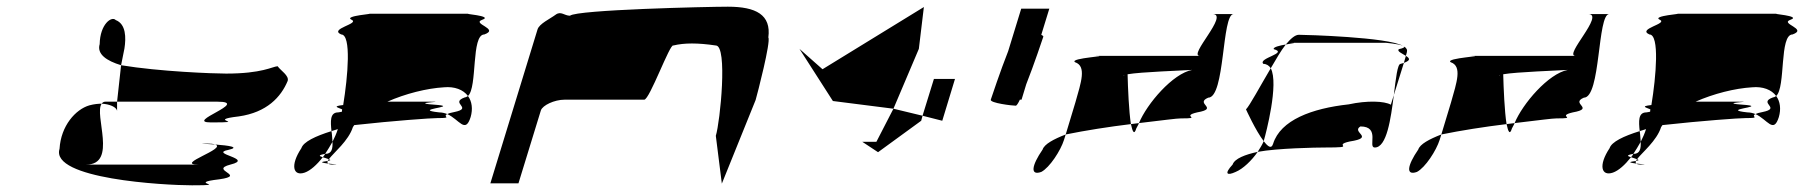

<svg xmlns="http://www.w3.org/2000/svg" viewBox="-20 -736 5393 574"><path d="M158 -291C130 -201 471 -182 554 -182C673 -182 532 -188 636 -200C720 -212 603 -227 669 -244C742 -262 603 -276 663 -288C699 -296 664 -301 623 -304C661 -292 500 -244 573 -244H238C332 -244 260 -394 284 -426C274 -426 262 -425 247 -421C206 -409 162 -360 158 -291ZM278 -604C279 -664 314 -689 326 -676C357 -664 357 -623 352 -591L342 -541C299 -554 269 -574 278 -604ZM284 -426C287 -430 290 -432 295 -432H330V-404C329 -416 307 -425 284 -426ZM342 -541 330 -432H630C731 -432 528 -370 611 -370C730 -370 590 -376 694 -388C778 -400 820 -446 840 -494C845 -510 819 -525 810 -538C794 -537 764 -516 656 -516C618 -516 457 -522 342 -541ZM623 -304C593 -306 573 -307 592 -307C608 -307 619 -306 623 -304Z M881 -293C847 -242 856 -208 891 -220C908 -226 927 -243 945 -266C935 -269 929 -272 952 -276C959 -287 967 -299 974 -312C973 -322 973 -333 971 -344C923 -329 887 -312 881 -293ZM1000 -633C962 -650 1057 -665 1031 -677C1005 -689 1106 -695 1081 -695H1383C1356 -695 1457 -689 1422 -677C1388 -665 1475 -650 1428 -633C1388 -633 1408 -475 1379 -449C1365 -468 1339 -478 1307 -475C1256 -472 1192 -456 1138 -432H1263C1332 -432 1185 -429 1291 -422C1347 -416 1209 -409 1293 -400C1301 -400 1310 -398 1317 -395C1301 -387 1336 -383 1288 -383C1269 -383 1157 -375 1039 -362C1038 -360 1036 -358 1035 -356C1022 -315 978 -280 963 -260C959 -262 950 -264 945 -266C948 -269 950 -272 952 -276H953C972 -276 975 -292 974 -312C980 -324 986 -337 990 -350C983 -348 978 -346 971 -344C968 -373 966 -400 991 -400C995 -401 1000 -401 1002 -402C1003 -404 1002 -407 1003 -409C993 -414 970 -418 1006 -422C1020 -507 1031 -633 1000 -633ZM955 -254C957 -254 959 -255 960 -255C958 -252 959 -249 961 -247C946 -249 932 -251 955 -254ZM960 -255C971 -257 968 -258 963 -260C961 -258 961 -257 960 -255ZM961 -247C963 -245 967 -244 975 -244C998 -244 978 -245 961 -247ZM1317 -395C1353 -379 1371 -335 1387 -386C1394 -410 1391 -433 1379 -449C1376 -447 1373 -445 1370 -445C1322 -428 1397 -413 1338 -401C1327 -399 1321 -397 1317 -395Z M1446 -188H1530L1597 -406C1602 -421 1637 -438 1668 -438H1906C1922 -438 1983 -607 1993 -600C2026 -608 2066 -608 2120 -600C2156 -600 2133 -372 2120 -330L2138 -187L2239 -437C2244 -454 2285 -612 2277 -624C2286 -692 2240 -716 2156 -716C2097 -716 1704 -707 1684 -689C1667 -689 1657 -704 1641 -692C1625 -680 1592 -665 1587 -648Z M2370 -590 2439 -529 2742 -715 2727 -590 2651 -411 2470 -434ZM2558 -312 2605 -281 2734 -375 2738 -390 2651 -411 2600 -312ZM2738 -390 2772 -500H2835L2797 -375Z M2942 -438C2939 -428 3006 -420 3017 -420C3019 -420 3024 -427 3029 -438H3034L3048 -484C3071 -542 3097 -620 3099 -626C3100 -628 3097 -630 3093 -632L3117 -710H3033L2994 -583C2971 -525 2944 -444 2942 -438Z M3097 -289C3064 -241 3059 -210 3093 -222C3118 -235 3151 -286 3161 -318L3166 -334C3130 -320 3102 -305 3097 -289ZM3194 -550C3174 -563 3314 -569 3250 -569H3567C3531 -569 3656 -694 3605 -694H3668C3632 -694 3643 -444 3592 -444C3550 -426 3627 -412 3559 -400C3507 -388 3579 -382 3510 -382C3498 -382 3461 -377 3385 -368C3409 -426 3486 -516 3544 -527C3515 -525 3391 -521 3351 -514C3352 -473 3355 -402 3361 -365C3295 -357 3225 -346 3166 -334L3195 -430C3212 -490 3229 -538 3194 -550ZM3340 -509 3341 -512C3340 -511 3339 -510 3340 -509ZM3361 -365C3366 -341 3371 -332 3377 -352C3379 -357 3383 -362 3385 -368C3379 -367 3367 -366 3361 -365Z M3705 -409C3705 -409 3734 -345 3758 -314L3759 -318C3764 -335 3804 -486 3779 -532C3747 -478 3716 -420 3705 -409ZM3665 -244C3639 -216 3648 -210 3674 -222C3696 -231 3722 -256 3740 -282C3703 -274 3671 -262 3665 -244ZM3757 -545C3739 -562 3833 -577 3788 -589C3785 -595 3806 -600 3824 -603C3809 -584 3795 -559 3779 -532C3774 -540 3766 -545 3757 -545ZM3824 -603C3844 -607 3861 -608 3838 -608H4124C4121 -608 4162 -605 4174 -599C4129 -625 3883 -632 3863 -632C3852 -632 3839 -621 3824 -603ZM3740 -282C3747 -293 3754 -304 3758 -314C3771 -297 3781 -290 3786 -306C3808 -377 3902 -412 4012 -424C4067 -436 4119 -434 4138 -423L4147 -452C4138 -381 4126 -295 4090 -295C4068 -295 4108 -358 4047 -358C4018 -340 4093 -325 4015 -313C3960 -301 4043 -295 3940 -295C3916 -295 3799 -293 3740 -282ZM4162 -589C4155 -583 4172 -576 4183 -569L4186 -580C4188 -587 4185 -592 4178 -597C4180 -595 4176 -592 4162 -589ZM4174 -599C4176 -598 4177 -598 4178 -597C4177 -598 4175 -598 4174 -599ZM4167 -545C4158 -545 4153 -502 4147 -452L4177 -548ZM4177 -548 4183 -569C4194 -562 4199 -556 4177 -548Z M4220 -289C4187 -241 4182 -210 4216 -222C4241 -235 4274 -286 4284 -318L4289 -334C4253 -320 4225 -305 4220 -289ZM4317 -550C4297 -563 4437 -569 4373 -569H4690C4654 -569 4779 -694 4728 -694H4791C4755 -694 4766 -444 4715 -444C4673 -426 4750 -412 4682 -400C4630 -388 4702 -382 4633 -382C4621 -382 4584 -377 4508 -368C4532 -426 4609 -516 4667 -527C4638 -525 4514 -521 4474 -514C4475 -473 4478 -402 4484 -365C4418 -357 4348 -346 4289 -334L4318 -430C4335 -490 4352 -538 4317 -550ZM4463 -509 4464 -512C4463 -511 4462 -510 4463 -509ZM4484 -365C4489 -341 4494 -332 4500 -352C4502 -357 4506 -362 4508 -368C4502 -367 4490 -366 4484 -365Z M4792 -293C4758 -242 4767 -208 4802 -220C4819 -226 4838 -243 4856 -266C4846 -269 4840 -272 4863 -276C4870 -287 4878 -299 4885 -312C4884 -322 4884 -333 4882 -344C4834 -329 4798 -312 4792 -293ZM4911 -633C4873 -650 4968 -665 4942 -677C4916 -689 5017 -695 4992 -695H5294C5267 -695 5368 -689 5333 -677C5299 -665 5386 -650 5339 -633C5299 -633 5319 -475 5290 -449C5276 -468 5250 -478 5218 -475C5167 -472 5103 -456 5049 -432H5174C5243 -432 5096 -429 5202 -422C5258 -416 5120 -409 5204 -400C5212 -400 5221 -398 5228 -395C5212 -387 5247 -383 5199 -383C5180 -383 5068 -375 4950 -362C4949 -360 4947 -358 4946 -356C4933 -315 4889 -280 4874 -260C4870 -262 4861 -264 4856 -266C4859 -269 4861 -272 4863 -276H4864C4883 -276 4886 -292 4885 -312C4891 -324 4897 -337 4901 -350C4894 -348 4889 -346 4882 -344C4879 -373 4877 -400 4902 -400C4906 -401 4911 -401 4913 -402C4914 -404 4913 -407 4914 -409C4904 -414 4881 -418 4917 -422C4931 -507 4942 -633 4911 -633ZM4866 -254C4868 -254 4870 -255 4871 -255C4869 -252 4870 -249 4872 -247C4857 -249 4843 -251 4866 -254ZM4871 -255C4882 -257 4879 -258 4874 -260C4872 -258 4872 -257 4871 -255ZM4872 -247C4874 -245 4878 -244 4886 -244C4909 -244 4889 -245 4872 -247ZM5228 -395C5264 -379 5282 -335 5298 -386C5305 -410 5302 -433 5290 -449C5287 -447 5284 -445 5281 -445C5233 -428 5308 -413 5249 -401C5238 -399 5232 -397 5228 -395Z"/></svg>

Font: bitstorm
Style: ultextobl
Weight: 400
Version: Version 0.2